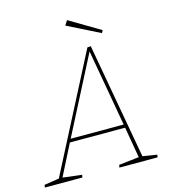

<svg xmlns="http://www.w3.org/2000/svg" viewBox="-160 -967 947 1067"><g transform="rotate(-15 313.5 -433.5)"><path d="M535 -22 528 -29 616 -15 614 0H394L397 -15L519 -29L514 -22L481 -213L488 -206H158L168 -213L71 -22L67 -29L184 -15L181 0H-35L-32 -15L59 -29L50 -22L395 -691L415 -693ZM171 -219 167 -225H485L480 -219L400 -672H404ZM494 -747 308 -840 325 -867 502 -762Z"/></g></svg>

Font: Bitter Thin Thin
Style: Italic
Weight: 250
Italic angle: -9°
Version: Version 2.002